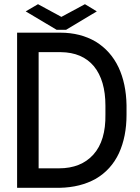

<svg xmlns="http://www.w3.org/2000/svg" viewBox="-20 -895 665 915"><path d="M102.5 -840.8 250 -752.9H294.9L441.4 -840.8L384.8 -875L272.5 -814.5L161.1 -875ZM264.6 0H61.5V-739.3H267.6Q363.3 -739.3 436.5 -696.3Q507.8 -652.3 544.9 -574.2Q581.1 -497.1 583 -393.6V-347.7Q583 -244.1 546.9 -165Q509.8 -85.9 436.5 -43Q363.3 -2 264.6 0ZM269.5 -646.5H164.1V-92.8H260.7Q366.2 -92.8 425.3 -158.7Q484.4 -224.6 482.4 -349.6V-391.6Q482.4 -511.7 427.7 -579.1Q372.1 -645.5 269.5 -646.5Z"/></svg>

Font: RobotoJAA
Style: Medium
Weight: 500
Version: Version 2.05; 2016-11-05